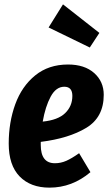

<svg xmlns="http://www.w3.org/2000/svg" viewBox="-20 -844 498 881"><path d="M456 -409Q456 -306 376 -257.5Q296 -209 167 -193V-179Q167 -95 232 -95Q259 -95 284 -106Q309 -117 343 -141L395 -54Q311 17 207 17Q120 17 70 -34.5Q20 -86 20 -185Q20 -283 50 -365.5Q80 -448 141.5 -498Q203 -548 292 -548Q368 -548 412 -509Q456 -470 456 -409ZM312 -404Q312 -446 275 -446Q237 -446 212.5 -400.5Q188 -355 176 -286Q246 -293 279 -325Q312 -357 312 -404ZM269 -824 436 -693 392 -626 203 -718Z"/></svg>

Font: Fira Sans Extra Condensed
Style: Bold Italic
Weight: 700
Width: 3
Italic angle: -8°
Designer: Carrois Corporate & Edenspiekermann AG
Foundry: Carrois Corporate GbR & Edenspiekermann AG
Version: Version 4.203